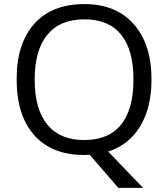

<svg xmlns="http://www.w3.org/2000/svg" viewBox="-20 -745 819 935"><path d="M717.8 -357.9Q717.8 -220.7 662.6 -129.9Q607.4 -39.1 506.8 -6.8L676.8 169.9H556.2L417 8.8L390.1 9.8Q232.4 9.8 146.7 -86.7Q61 -183.1 61 -358.9Q61 -533.2 147 -629.2Q232.9 -725.1 391.1 -725.1Q544.9 -725.1 631.3 -627.4Q717.8 -529.8 717.8 -357.9ZM148.9 -357.9Q148.9 -212.9 210.7 -137.9Q272.5 -63 390.1 -63Q508.8 -63 569.3 -137.7Q629.9 -212.4 629.9 -357.9Q629.9 -502 569.6 -576.4Q509.3 -650.9 391.1 -650.9Q272.5 -650.9 210.7 -575.9Q148.9 -501 148.9 -357.9Z"/></svg>

Font: Shl
Style: Regular
Weight: 400
Foundry: Saber Rastikerdar (saber.rastikerdar@gmail.com)
Version: Version 3.4.0